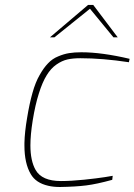

<svg xmlns="http://www.w3.org/2000/svg" viewBox="-20 -746 540 771"><path d="M452.6 -596.2H435.5L341.3 -710.9L198.7 -596.2H180.7L333.5 -726.1H354.5ZM220.7 4.9Q194.3 4.9 173.8 0Q124 -11.2 103.5 -46.9Q78.1 -89.8 78.1 -161.6V-171.9Q79.1 -215.8 88.9 -272.9Q98.1 -329.6 110.4 -373Q122.6 -416.5 139.2 -444.8Q155.3 -473.6 172.9 -491.7Q190.4 -510.3 213.4 -519.5Q236.3 -529.3 257.8 -532.7Q278.8 -536.1 306.6 -536.1Q388.7 -536.1 500.5 -509.8L497.6 -496.1Q391.6 -512.2 302.7 -512.2Q272.9 -512.2 251 -507.3Q229 -502.4 206.5 -486.8Q184.1 -471.2 167.5 -443.8Q150.4 -416.5 136.2 -371.1Q121.6 -325.7 111.3 -262.2Q102.1 -204.6 102.1 -162.1Q102.1 -100.1 123 -63.5Q148.4 -19 224.6 -19Q265.6 -19 317.9 -24.4Q369.6 -29.8 400.9 -34.7L432.6 -40L430.7 -23.9Q368.7 -6.8 326.7 -1.5Q284.7 3.9 220.7 4.9Z"/></svg>

Font: Squarion Thin
Style: Italic
Weight: 100
Designer: Natanael Gama
Version: Version 1.00;September 12, 2019;FontCreator 11.5.0.2425 64-b